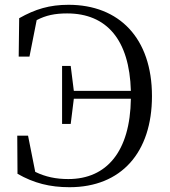

<svg xmlns="http://www.w3.org/2000/svg" viewBox="-20 -765 710 801"><path d="M239 -248H275L288 -353H526C523 -133 425 -18 265 -18C214 -18 170 -27 127 -48L97 -199H52L53 -40C121 -1 188 16 270 16C486 16 614 -129 614 -364C614 -606 477 -745 266 -745C187 -745 127 -727 60 -689L58 -529H103L133 -681C171 -701 209 -709 260 -709C425 -709 520 -599 526 -386H288L275 -490H239Z"/></svg>

Font: Source Han Serif CN
Style: Regular
Weight: 400
Designer: Ryoko NISHIZUKA 西塚涼子 (kana & ideographs); Frank Grießhammer (Latin, Greek & Cyrillic); Wenlong ZHANG 张文龙 (bopomofo); San
Foundry: Adobe
Version: Version 2.003;hotconv 1.1.1;makeotfexe 2.6.0